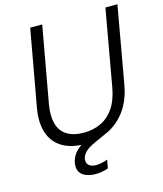

<svg xmlns="http://www.w3.org/2000/svg" viewBox="-129 -794 915 1080"><g transform="rotate(-15 329.0 -254.5)"><path d="M277 12Q199 12 147 -19.5Q95 -51 75 -111Q55 -171 70 -255L150 -700H220L140 -255Q129 -190 141.5 -144.5Q154 -99 191.5 -75Q229 -51 290 -51Q344 -51 389 -72Q434 -93 465 -138Q496 -183 509 -255L588 -700H658L579 -255Q563 -163 518 -103.5Q473 -44 410.5 -16Q348 12 277 12ZM293 191Q265 191 240 182Q215 173 202.5 152.5Q190 132 196 99Q200 76 214 54.5Q228 33 255.5 13Q283 -7 326 -24L385 -48L397 -10L333 19Q295 36 277.5 54Q260 72 256 92Q252 117 267 130Q282 143 309 143Q323 143 340.5 139.5Q358 136 376 129L367 178Q350 184 331 187.5Q312 191 293 191Z"/></g></svg>

Font: DM Sans Light
Style: Italic
Weight: 300
Italic angle: -10°
Designer: Colophon Foundry, Jonny Pinhorn
Foundry: Colophon Foundry
Version: Version 4.004;gftools[0.9.30]